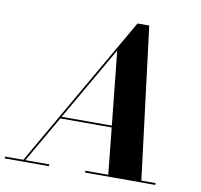

<svg xmlns="http://www.w3.org/2000/svg" viewBox="-131 -854 987 942"><g transform="rotate(10 362.0 -382.5)"><path d="M-47.5 -9V0H172.5V-9H53.5L187 -240.5H443L466.5 -9H352.5V0H702.5V-9H631.5L537.5 -765H479L43.5 -9ZM404 -617 442 -249.5H192Z"/></g></svg>

Font: Bodoni* 24pt
Style: Bold Italic
Weight: 700
Italic angle: -13°
Version: Version 2.3